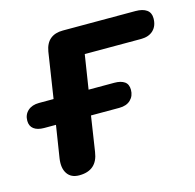

<svg xmlns="http://www.w3.org/2000/svg" viewBox="-87 -571 672 662"><g transform="rotate(-15 249.0 -240.5)"><path d="M118 8Q89 8 75.5 -12Q62 -32 67 -66L85 -181H43Q19 -181 6 -191Q-7 -201 -7 -220Q-7 -242 8 -255.5Q23 -269 48 -269H100L125 -432Q130 -461 147 -475Q164 -489 192 -489H451Q477 -489 491 -479Q505 -469 505 -449Q505 -422 489 -406.5Q473 -391 445 -391H244L225 -269H317Q340 -269 353 -260Q366 -251 366 -231Q366 -209 351.5 -195Q337 -181 311 -181H210L191 -56Q182 8 118 8Z"/></g></svg>

Font: Nunito ExtraLight
Style: Italic
Weight: 200
Italic angle: -9°
Designer: Vernon Adams
Foundry: Vernon Adams
Version: Version 3.602